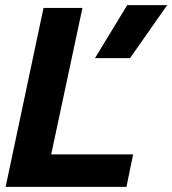

<svg xmlns="http://www.w3.org/2000/svg" viewBox="-20 -730 673 750"><path d="M477 -710H633L488 -503H351ZM150 -699H302L180 -127H500L474 0H2Z"/></svg>

Font: Prompt Semibold
Style: Italic
Weight: 600
Italic angle: -12°
Designer: Katatrad Team
Foundry: CadsonDemak
Version: Version 1.000